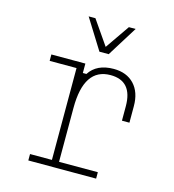

<svg xmlns="http://www.w3.org/2000/svg" viewBox="-121 -941 943 1042"><g transform="rotate(15 350.0 -420.0)"><path d="M106 -588H297V-535H317Q359 -600 454 -600Q527 -600 569 -555.5Q611 -511 611 -433V-340H569V-421Q569 -563 446 -563Q297 -563 297 -339V-36H515V0H134V-36H257V-552H106ZM512 -840 406 -670H354L248 -840H286L380 -704L474 -840Z"/></g></svg>

Font: Martian Mono Thin
Style: Regular
Weight: 100
Monospace: yes
Designer: Roman Shamin
Foundry: Evil Martians
Version: Version 1.000; ttfautohint (v1.8.4.7-5d5b)